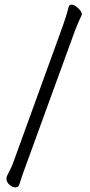

<svg xmlns="http://www.w3.org/2000/svg" viewBox="-20 -771 390 833"><path d="M253 -660Q258 -674 265 -696Q272 -718 277 -738Q280 -751 290 -751Q299 -751 309.5 -743.5Q320 -736 327.5 -726.5Q335 -717 335 -709Q335 -706 334 -705Q327 -690 320 -674Q313 -658 306 -640L90 -47Q83 -28 76.5 -9.5Q70 9 64 29Q60 42 47 42Q34 42 21 30.5Q8 19 8 4Q8 -3 11 -9Q29 -42 39 -70Z"/></svg>

Font: QiushuiShotai
Style: Regular
Weight: 600
Designer: Fontworks Inc.
Foundry: Fontworks Inc.
Version: Version 1.250